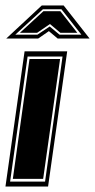

<svg xmlns="http://www.w3.org/2000/svg" viewBox="-48 -683 348 703"><path d="M-28 0 42 -495H198L128 0ZM-11 -18H117L181 -476H53ZM-1 -28 60 -467H172L110 -28ZM105 -663H185L280 -542H163L131 -569L92 -542H-25ZM8 -556H89L134 -586L170 -556H250L177 -649H109ZM25 -563 111 -642H173L235 -563H173L135 -595L88 -563Z"/></svg>

Font: Alumni Sans Collegiate One SC
Style: Italic
Weight: 400
Italic angle: -8°
Designer: Robert E. Leuschke
Foundry: Robert E. Leuschke
Version: Version 1.100